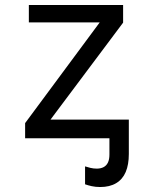

<svg xmlns="http://www.w3.org/2000/svg" viewBox="-20 -556 603 772"><path d="M383 196Q364 196 348.5 192.5Q333 189 322 185V113Q331 116 343.5 119Q356 122 369 122Q385 122 396.5 116Q408 110 414 97.5Q420 85 420 65V0H410V-75H498V63Q498 106 485.5 135.5Q473 165 447 180.5Q421 196 383 196ZM81 0V-61L381 -466H96V-536H475V-465L183 -75H483V0Z"/></svg>

Font: Noto Sans Mono SemiCondensed
Style: Regular
Weight: 400
Width: 4
Designer: Monotype Design Team
Foundry: Monotype Imaging Inc.
Version: Version 2.010